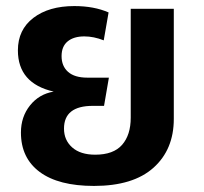

<svg xmlns="http://www.w3.org/2000/svg" viewBox="-20 -596 671 633"><path d="M411 -567H553V-204Q553 -103 486 -43Q419 17 290 17Q173 17 111 -29Q49 -75 49 -159Q49 -211 79 -248.5Q109 -286 157 -294Q39 -321 39 -430Q39 -498 90 -537Q141 -576 225 -576Q290 -576 338 -555L322 -463Q289 -476 258 -476Q223 -476 203 -459.5Q183 -443 183 -411Q183 -378 204.5 -359Q226 -340 268 -340H339L323 -247H286Q191 -247 191 -172Q191 -134 218 -110Q245 -86 294 -86Q354 -86 382.5 -118.5Q411 -151 411 -208Z"/></svg>

Font: FiraGO SemiBold
Style: Regular
Weight: 600
Designer: bBox Type
Foundry: bBox Type GmbH
Version: Version 1.001;PS 001.001;hotconv 1.0.88;makeotf.lib2.5.64775